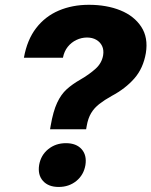

<svg xmlns="http://www.w3.org/2000/svg" viewBox="-20 -757 621 788"><path d="M185.5 -226.6 188 -241.2Q198.2 -300.3 214.4 -335Q230.5 -369.6 253.7 -390.6Q276.9 -411.6 309.6 -430.2Q346.7 -451.7 372.3 -474.9Q397.9 -498 403.3 -530.3Q406.7 -552.2 398.9 -568.4Q391.1 -584.5 375 -593.8Q358.9 -603 336.9 -603Q314.5 -603 293.5 -593Q272.5 -583 257.8 -564.5Q243.2 -545.9 238.3 -520H78.1Q91.3 -593.8 128.4 -641.8Q165.5 -689.9 221.2 -713.6Q276.9 -737.3 344.7 -737.3Q418 -737.3 474.4 -714.4Q530.8 -691.4 559.8 -647Q588.9 -602.5 578.6 -539.1Q567.9 -476.6 531.2 -434.8Q494.6 -393.1 438.5 -363.3Q408.7 -346.7 387.7 -330.3Q366.7 -314 354 -292.7Q341.3 -271.5 335.9 -240.2L333.5 -226.6ZM220.7 10.3Q178.7 10.3 156.5 -14.4Q134.3 -39.1 140.6 -79.6Q147.5 -120.1 178 -144.8Q208.5 -169.4 250.5 -169.4Q293 -169.4 314.9 -144.8Q336.9 -120.1 330.6 -79.6Q323.7 -39.1 293.5 -14.4Q263.2 10.3 220.7 10.3Z"/></svg>

Font: Inter 16pt ExtraBold
Style: Italic
Weight: 800
Italic angle: -9.3988°
Version: Version 4.001;git-66647c0bb